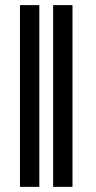

<svg xmlns="http://www.w3.org/2000/svg" viewBox="-20 -726 373 746"><path d="M132.8 0H57.6V-706.1H132.8ZM261.7 0H186.5V-706.1H261.7Z"/></svg>

Font: Pretendard Std
Style: Regular
Weight: 400
Designer: Base glyphs from Inter by Rasmus Andersson; Hangeul glyphs from Noto Sans CJK(Source Han Sans) by Jang Soo-young and Kan
Foundry: Kil Hyung-jin
Version: Version 1.309